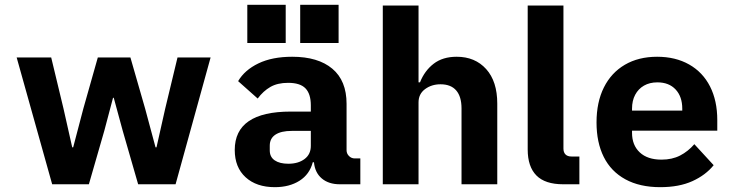

<svg xmlns="http://www.w3.org/2000/svg" viewBox="-20 -763 3040 795"><path d="M192 -525 243 -313 279 -153H283L325 -313L385 -525H520L581 -313L624 -153H628L664 -313L715 -525H852L707 0H552L488 -222L451 -358H448L412 -222L348 0H196L49 -525Z M1387 0Q1341 0 1312.5 -24Q1284 -48 1280 -91H1275Q1262 -41 1220 -14.5Q1178 12 1118 12Q1042 12 997 -29Q952 -70 952 -142Q952 -301 1184 -301H1267V-327Q1267 -374 1245 -397Q1223 -420 1173 -420Q1129 -420 1099.5 -403Q1070 -386 1047 -355L966 -427Q993 -473 1050 -500.5Q1107 -528 1190 -528Q1297 -528 1356 -478.5Q1415 -429 1415 -333V-141Q1415 -127 1425 -117Q1435 -107 1449 -107H1472V0ZM1267 -159V-221H1188Q1144 -221 1120.5 -205.5Q1097 -190 1097 -160V-140Q1097 -113 1117.5 -99Q1138 -85 1174 -85Q1215 -85 1241 -104.5Q1267 -124 1267 -159ZM1382 -743V-585H1223V-743ZM1163 -743V-585H1004V-743Z M1565 -740H1713V-422H1719Q1738 -470 1775.5 -499Q1813 -528 1871 -528Q1947 -528 1993 -477Q2039 -426 2039 -334V0H1891V-314Q1891 -363 1869 -388.5Q1847 -414 1804 -414Q1767 -414 1740 -394Q1713 -374 1713 -339V0H1565Z M2312 0Q2237 0 2201 -36.5Q2165 -73 2165 -144V-740H2313V-148Q2313 -132 2321.5 -123.5Q2330 -115 2346 -115H2379V0Z M2450 -256Q2450 -340 2480.5 -401Q2511 -462 2567.5 -495Q2624 -528 2701 -528Q2777 -528 2833.5 -496Q2890 -464 2920 -405Q2950 -346 2950 -266V-222H2597V-213Q2597 -162 2629 -132Q2661 -102 2719 -102Q2763 -102 2796 -119Q2829 -136 2855 -166L2935 -79Q2902 -38 2847 -13Q2792 12 2714 12Q2629 12 2569.5 -20.5Q2510 -53 2480 -113Q2450 -173 2450 -256ZM2597 -313V-305H2805V-313Q2805 -363 2777.5 -392.5Q2750 -422 2702 -422Q2670 -422 2646.5 -408.5Q2623 -395 2610 -370.5Q2597 -346 2597 -313Z"/></svg>

Font: iA Writer Quattro V
Style: Regular
Weight: 400
Designer: Mike Abbink, Paul van der Laan, Pieter van Rosmalen, Oliver Reichenstein
Foundry: Information Architects Inc.
Version: Version 2.000